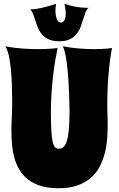

<svg xmlns="http://www.w3.org/2000/svg" viewBox="-20 -957 626 1011"><path d="M569.8 -704.1Q558.6 -647.9 551.8 -569.3Q544.9 -490.7 544.9 -400.9Q544.9 -388.2 545.2 -376.2Q545.4 -364.3 545.9 -351.6Q546.4 -338.9 546.6 -325.2Q546.9 -311.5 546.9 -295.9Q546.9 -263.2 544.2 -226.1Q541.5 -189 532.2 -152.3Q522.9 -115.7 505.9 -81.8Q488.8 -47.9 460.2 -22.2Q431.6 3.4 389.6 18.8Q347.7 34.2 289.1 34.2Q233.9 34.2 194.1 21.7Q154.3 9.3 126.7 -12.5Q99.1 -34.2 82 -63.5Q64.9 -92.8 55.7 -126.7Q46.4 -160.6 43.2 -197.3Q40 -233.9 40 -270Q40 -286.1 40.3 -297.1Q40.5 -308.1 41 -317.1Q41.5 -326.2 42 -335.4Q42.5 -344.7 43 -357.4Q43.5 -370.1 43.7 -388.2Q43.9 -406.2 43.9 -433.1Q43.9 -465.8 42.7 -507.3Q41.5 -548.8 37.6 -589.1Q33.7 -629.4 26.6 -662.8Q19.5 -696.3 7.8 -712.9Q57.1 -704.1 100.3 -701.2Q143.6 -698.2 180.2 -698.2Q203.6 -698.2 222.7 -699.2Q241.7 -700.2 255.4 -701.2Q271.5 -702.6 283.2 -704.1Q276.9 -673.8 270.5 -636.2Q264.2 -598.6 259.3 -555.7Q254.4 -512.7 251.2 -465.3Q248 -418 248 -369.1Q248 -308.1 250.2 -270Q252.4 -231.9 257.3 -210.7Q262.2 -189.5 270 -181.6Q277.8 -173.8 289.1 -173.8Q304.2 -173.8 314.7 -183.3Q325.2 -192.9 332.3 -215.6Q339.4 -238.3 342.5 -275.4Q345.7 -312.5 346.2 -368.2Q345.2 -447.8 341.3 -516.6Q339.8 -545.9 337.2 -575.7Q334.5 -605.5 330.8 -631.8Q327.1 -658.2 322.3 -679.4Q317.4 -700.7 311 -712.9Q359.9 -704.1 401.4 -701.2Q442.9 -698.2 476.1 -698.2Q498 -698.2 515.4 -699.2Q532.7 -700.2 544.9 -701.2Q559.1 -702.6 569.8 -704.1ZM446.3 -916Q435.5 -906.7 429.4 -890.1Q423.3 -873.5 417.5 -854Q411.6 -834.5 403.8 -814Q396 -793.5 382.6 -777.1Q369.1 -760.7 347.7 -750.2Q326.2 -739.7 293 -739.7Q259.3 -739.7 237.8 -749.3Q216.3 -758.8 202.6 -773.9Q189 -789.1 181.2 -807.6Q173.3 -826.2 167.5 -845Q161.6 -863.8 155.5 -880.4Q149.4 -897 139.2 -907.7Q154.8 -907.7 172.6 -910.4Q190.4 -913.1 208.3 -917.5Q226.1 -921.9 243.4 -927Q260.7 -932.1 275.4 -937Q273.4 -927.2 272.7 -917Q272 -906.7 272 -897Q272 -890.6 273.2 -880.6Q274.4 -870.6 277.6 -861.1Q280.8 -851.6 286.6 -844.7Q292.5 -837.9 301.3 -837.9Q308.6 -837.9 313.5 -843Q318.4 -848.1 321.3 -855.5Q324.2 -862.8 325.2 -870.6Q326.2 -878.4 326.2 -883.8Q326.2 -897.5 324.2 -910.9Q322.3 -924.3 319.3 -937Q344.7 -927.7 375.5 -921.9Q406.2 -916 435.1 -916Z"/></svg>

Font: Spicy Rice
Style: Regular
Weight: 400
Version: Version 1.000